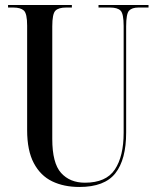

<svg xmlns="http://www.w3.org/2000/svg" viewBox="-20 -734 624 764"><path d="M296 10Q234 10 187.5 -12.5Q141 -35 114.5 -85Q88 -135 88 -216V-632Q88 -680 75 -692Q62 -704 33 -704H12V-714H266V-704H243Q213 -704 200.5 -691.5Q188 -679 188 -629V-181Q188 -85 223 -46Q258 -7 318 -7Q402 -7 437 -59.5Q472 -112 472 -206V-631Q472 -679 460 -691.5Q448 -704 418 -704H372V-714H571V-704H531Q505 -704 493.5 -691.5Q482 -679 482 -629V-207Q482 -99 439 -44.5Q396 10 296 10Z"/></svg>

Font: Noto Serif Display ExtraCondensed Medium
Style: Regular
Weight: 500
Width: 2
Designer: Monotype Design Team
Foundry: Monotype Imaging Inc.
Version: Version 2.009